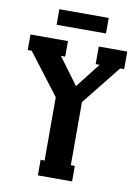

<svg xmlns="http://www.w3.org/2000/svg" viewBox="-91 -889 688 950"><g transform="rotate(10 253.0 -414.0)"><path d="M128.9 -750V-828.1H377V-750ZM496.1 -680.2V-591.8H476.1L318.8 -395V-78.1H338.9V0H167V-78.1H187V-396L29.8 -602.1H9.8V-680.2H198.2V-602.1H176.8L275.9 -467.8L373 -591.8H353V-680.2Z"/></g></svg>

Font: Margherita Black
Style: Regular
Weight: 900
Designer: James Puckett
Foundry: Dunwich Type Founders
Version: Version 1.008;hotconv 1.0.109;makeotfexe 2.5.65596